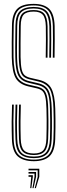

<svg xmlns="http://www.w3.org/2000/svg" viewBox="-20 -826 346 991"><path d="M154.8 -25.8Q114.5 -25.8 96.9 -44.2Q79.2 -62.8 78 -109.5Q76.2 -161.8 76.6 -201.8Q77 -241.8 78.5 -286.2H87.5Q86 -239.8 85.8 -201Q85.5 -162.2 87 -109.8Q88.2 -67 103.5 -50.4Q118.8 -33.8 154.8 -33.8Q188.8 -33.8 203.5 -50.6Q218.2 -67.5 219.5 -110Q220.2 -140.2 220.6 -161.9Q221 -183.5 220.8 -206.5Q220.5 -229.5 219.8 -264.2Q218.8 -306 213.5 -327.2Q208.2 -348.5 197.9 -357.2Q187.5 -366 170.2 -370L125.8 -380.2Q79.8 -391 61.1 -423Q42.5 -455 40.8 -530.2Q40 -563 40.6 -607.8Q41.2 -652.5 41.8 -693Q42.2 -751.2 67.2 -778.6Q92.2 -806 153.8 -806Q207.2 -806 233.6 -780.5Q260 -755 262 -692Q262.5 -668.8 262.5 -623.6Q262.5 -578.5 261.5 -528.2H252.5Q253.5 -577 253.5 -621.9Q253.5 -666.8 252.8 -691.5Q251 -750.5 227.1 -774.2Q203.2 -798 153.8 -798Q98.5 -798 75 -773.8Q51.5 -749.5 50.8 -692.5Q50.2 -649 49.6 -607Q49 -565 49.8 -530.2Q51.5 -457.8 68.5 -428.5Q85.5 -399.2 128 -389L172.5 -378.8Q191.5 -374 203.5 -364.2Q215.5 -354.5 221.6 -331.5Q227.8 -308.5 228.8 -264.2Q229.5 -231.5 229.9 -208.8Q230.2 -186 229.9 -163.6Q229.5 -141.2 228.5 -109.8Q227 -63.8 210.2 -44.8Q193.5 -25.8 154.8 -25.8ZM154.8 -9.8Q107.8 -9.8 84.5 -31.2Q61.2 -52.8 59.8 -108.8Q58.2 -158 58.5 -200.6Q58.8 -243.2 60.2 -286.2H69.5Q68 -245.2 67.5 -205.1Q67 -165 68.8 -109Q70.5 -58.8 90.2 -38.2Q110 -17.8 154.8 -17.8Q198 -17.8 217 -38.8Q236 -59.8 237.8 -109.2Q238.5 -138.5 238.9 -160.4Q239.2 -182.2 239 -206.1Q238.8 -230 237.8 -264.5Q236.8 -309 230.2 -333.9Q223.8 -358.8 210.2 -370.5Q196.8 -382.2 174.5 -387.5L130.2 -398Q103.5 -404.2 88.4 -417.8Q73.2 -431.2 66.6 -458Q60 -484.8 59 -530.8Q58.5 -550 58.6 -579.1Q58.8 -608.2 59.1 -638.6Q59.5 -669 59.8 -692.2Q60.2 -747.8 83.1 -769Q106 -790.2 153.8 -790.2Q200 -790.2 221 -768Q242 -745.8 243.8 -691.2Q244.5 -666.8 244.4 -622Q244.2 -577.2 243.5 -528.2H234.2Q235.2 -575.8 235.4 -620.8Q235.5 -665.8 234.8 -691Q233 -741 214.6 -761.6Q196.2 -782.2 153.8 -782.2Q108.5 -782.2 88.9 -762.2Q69.2 -742.2 68.8 -692Q68.5 -655 67.9 -608.5Q67.2 -562 68 -531Q69 -485 75.4 -460Q81.8 -435 95.5 -423.5Q109.2 -412 132.2 -406.8L176.5 -396.5Q216 -387.2 230.6 -358.8Q245.2 -330.2 247 -265Q247.8 -234 248 -210.6Q248.2 -187.2 248 -163.6Q247.8 -140 246.8 -108.8Q245 -55.2 223.5 -32.5Q202 -9.8 154.8 -9.8ZM154.8 6Q99.8 6 71.6 -19.1Q43.5 -44.2 41.5 -108.5Q40 -156.2 40.2 -198.5Q40.5 -240.8 42.2 -286.2H51.2Q49.5 -241.5 49.2 -201.2Q49 -161 50.5 -108.8Q52.2 -49 77.8 -25.5Q103.2 -2 154.8 -2Q205 -2 229.5 -26.1Q254 -50.2 255.8 -108.8Q256.8 -136.8 257.1 -158.8Q257.5 -180.8 257.2 -205.2Q257 -229.8 256 -265.2Q254.2 -334.5 237.4 -364.9Q220.5 -395.2 178.8 -405.2L134.8 -415.8Q114.5 -420.5 102.2 -430.2Q90 -440 84 -463.1Q78 -486.2 77 -531.2Q76.5 -560 77 -605.6Q77.5 -651.2 78 -691.8Q78.2 -739.2 96 -756.8Q113.8 -774.2 153.8 -774.2Q191.5 -774.2 207.8 -755.6Q224 -737 225.5 -690.8Q226.2 -665.5 226.1 -621.5Q226 -577.5 225.2 -528.2H216Q217 -578.5 217.1 -621.8Q217.2 -665 216.5 -690.5Q215.2 -733.8 200.9 -750Q186.5 -766.2 153.8 -766.2Q116.5 -766.2 101.9 -750Q87.2 -733.8 87 -691.5Q86.8 -645.5 86.1 -604Q85.5 -562.5 86.2 -531.5Q87 -489.5 91.9 -468Q96.8 -446.5 107.5 -437.6Q118.2 -428.8 136.8 -424.2L181 -414Q227.5 -403 245.4 -369.1Q263.2 -335.2 265.2 -265.5Q266 -235.8 266.2 -213.1Q266.5 -190.5 266.2 -166.5Q266 -142.5 265 -108.2Q263 -45 235.6 -19.5Q208.2 6 154.8 6ZM159.2 145 174.5 86.5V53.2H127.2V45H182.8V86.5L165.2 145ZM147.5 145 158 86.5V70H127.2V61.8H166.2V86.5L153.2 145ZM136 145 141.2 86.5H127.2V78.2H149.5V86.5L141.8 145Z"/></svg>

Font: Big Shoulders Inline Display Light
Style: Regular
Weight: 300
Designer: Patric King
Foundry: XO Type Co
Version: Version 1.000